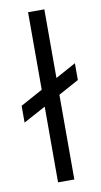

<svg xmlns="http://www.w3.org/2000/svg" viewBox="-82 -739 408 778"><g transform="rotate(-10 122.0 -350.0)"><path d="M0.5 -331 92 -381V-700H159V-417.5L243 -463.5V-394.5L159 -348.5V0H92V-311.5L0.5 -262Z"/></g></svg>

Font: Overused Grotesk Book
Style: Regular
Weight: 375
Version: Version 0.004